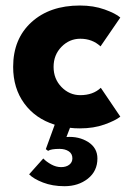

<svg xmlns="http://www.w3.org/2000/svg" viewBox="-20 -442 448 679"><path d="M264 -105.5Q309 -105.5 336.5 -131.5L405.5 -29.5Q388 -15.5 349.8 -1.8Q311.5 12 262.5 12Q243 12 227.5 10L215 42.5Q259 39.5 291.8 60.2Q324.5 81 324.5 118.5Q324.5 163 290.8 189.8Q257 216.5 208 216.5Q165.5 216.5 132 203.5Q98.5 190.5 83 174.5L133 118.5Q144 130 161.2 139.5Q178.5 149 196 149Q214 149 225 140.5Q236 132 236 118Q236 101.5 223 93Q210 84.5 190.5 84.5Q160.5 84.5 150 91.5L142 85.5L173.5 -1Q105 -22.5 65.8 -76.2Q26.5 -130 26.5 -205.5Q26.5 -304.5 91.2 -363.5Q156 -422.5 262.5 -422.5Q311 -422.5 350 -408.5Q389 -394.5 405.5 -380L335.5 -278Q306.5 -305 264 -305Q225.5 -305 197.5 -276.5Q169.5 -248 169.5 -205.5Q169.5 -163 197.5 -134.2Q225.5 -105.5 264 -105.5Z"/></svg>

Font: League Spartan
Style: Bold
Weight: 700
Foundry: The League of Moveable Type
Version: Version 2.002